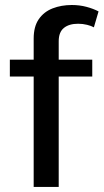

<svg xmlns="http://www.w3.org/2000/svg" viewBox="-20 -740 413 760"><path d="M19 -437V-503.9H113.3V-587.4Q113.3 -634.8 133.5 -664.1Q153.8 -693.4 188.2 -706.8Q222.7 -720.2 264.2 -720.2Q294.9 -720.2 322.3 -712.9Q349.6 -705.6 370.1 -694.8L351.6 -631.8Q341.3 -637.7 324.5 -641.8Q307.6 -646 289.1 -646Q253.4 -646 232.9 -629.4Q212.4 -612.8 212.4 -576.7V-503.9H345.2V-437H212.4V0H113.3V-437Z"/></svg>

Font: Estedad-FD Medium
Style: Regular
Weight: 500
Designer: Amin Abedi
Version: Version 7.3